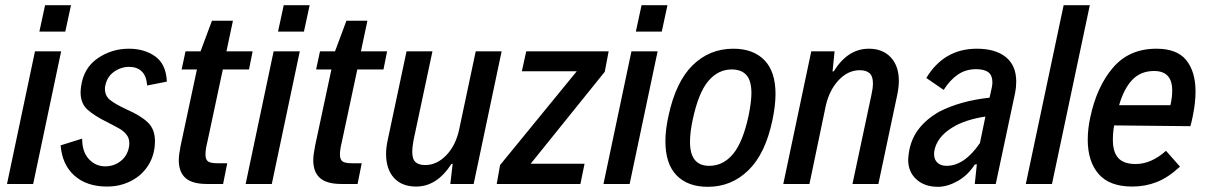

<svg xmlns="http://www.w3.org/2000/svg" viewBox="-20 -710 4655 741"><path d="M154 -690H254L232 -588H132ZM115 -512H216L108 0H7Z M214 -149 297 -175Q297 -124 323 -96Q349 -68 386 -68Q420 -68 446 -88.5Q472 -109 478 -144Q479 -149 479 -158Q479 -177 468 -190.5Q457 -204 443.5 -212Q430 -220 395 -238Q344 -263 317.5 -287Q291 -311 291 -354Q291 -361 293 -377Q303 -448 357 -485Q411 -522 477 -522Q538 -522 579.5 -492Q621 -462 624 -395L548 -380Q545 -418 526.5 -435Q508 -452 479 -452Q447 -452 420 -433Q393 -414 386 -378Q385 -374 385 -367Q385 -340 405 -324Q425 -308 470 -287Q523 -264 550.5 -237.5Q578 -211 578 -166Q578 -114 553.5 -74Q529 -34 486.5 -12Q444 10 393 10Q315 10 267.5 -32Q220 -74 214 -149Z M670 -92Q670 -112 677 -147L740 -442H681L696 -512H754L798 -630H879L854 -512H955L941 -442H840L780 -161Q773 -133 773 -114Q773 -94 783 -87Q793 -80 818 -80H857L841 0H778Q722 0 696 -23Q670 -46 670 -92Z M1075 -690H1175L1153 -588H1053ZM1036 -512H1137L1029 0H928Z M1189 -92Q1189 -112 1196 -147L1259 -442H1200L1215 -512H1273L1317 -630H1398L1373 -512H1474L1460 -442H1359L1299 -161Q1292 -133 1292 -114Q1292 -94 1302 -87Q1312 -80 1337 -80H1376L1360 0H1297Q1241 0 1215 -23Q1189 -46 1189 -92Z M1808 0H1718L1727 -78L1722 -77Q1666 10 1586 10Q1531 10 1500.5 -23.5Q1470 -57 1470 -116Q1470 -140 1476 -168L1549 -512H1649L1576 -169Q1571 -141 1571 -125Q1571 -96 1583.5 -84.5Q1596 -73 1621 -73Q1666 -73 1702.5 -111Q1739 -149 1752 -210L1816 -512H1916Z M2314 -433 2028 -78H2236L2220 0H1897L1910 -73L2206 -435H1994L2011 -512H2329Z M2456 -690H2556L2534 -588H2434ZM2417 -512H2518L2410 0H2309Z M2548 -165Q2548 -209 2560 -263Q2588 -394 2653 -458Q2718 -522 2810 -522Q2887 -522 2930 -478Q2973 -434 2973 -347Q2973 -303 2961 -246Q2934 -117 2868.5 -53Q2803 11 2712 11Q2634 11 2591 -33.5Q2548 -78 2548 -165ZM2869 -263Q2880 -318 2880 -350Q2880 -399 2860.5 -420.5Q2841 -442 2804 -442Q2751 -442 2713 -396.5Q2675 -351 2653 -246Q2643 -199 2643 -162Q2643 -70 2717 -70Q2771 -70 2809 -115.5Q2847 -161 2869 -263Z M3111 -512H3201L3193 -434L3198 -435Q3252 -522 3333 -522Q3387 -522 3418 -488.5Q3449 -455 3449 -398Q3449 -374 3443 -345L3370 0H3270L3343 -343Q3349 -370 3349 -388Q3349 -416 3336 -427.5Q3323 -439 3298 -439Q3253 -439 3217 -401Q3181 -363 3167 -302L3104 0H3003Z M3902 -395Q3902 -373 3898 -353L3823 0H3742L3750 -76L3742 -75Q3715 -33 3675.5 -11Q3636 11 3600 11Q3548 11 3516.5 -18Q3485 -47 3485 -93Q3485 -100 3487 -116Q3494 -170 3524 -210Q3554 -250 3605 -279Q3687 -321 3799 -333L3804 -355Q3810 -378 3810 -393Q3810 -419 3794.5 -431Q3779 -443 3747 -443Q3707 -443 3676.5 -422Q3646 -401 3622 -363L3555 -409Q3623 -522 3750 -522Q3822 -522 3862 -489.5Q3902 -457 3902 -395ZM3762 -158 3783 -260Q3747 -255 3713 -244Q3679 -233 3654 -217Q3596 -181 3586 -128Q3585 -124 3585 -115Q3585 -94 3598 -82Q3611 -70 3633 -70Q3702 -70 3762 -158Z M4085 -690H4186L4040 0H3939Z M4594 -357Q4594 -312 4583 -260Q4578 -235 4574 -223L4280 -226Q4275 -200 4275 -170Q4275 -123 4296 -100Q4317 -77 4363 -77Q4423 -77 4480 -128L4534 -67Q4489 -25 4444.5 -7.5Q4400 10 4350 10Q4262 10 4220 -38.5Q4178 -87 4178 -170Q4178 -214 4188 -258Q4213 -376 4275.5 -449Q4338 -522 4443 -522Q4523 -522 4558.5 -477.5Q4594 -433 4594 -357ZM4299 -304H4497Q4504 -333 4504 -361Q4504 -436 4434 -436Q4383 -436 4350.5 -402.5Q4318 -369 4299 -304Z"/></svg>

Font: Decalotype Medium Italic
Style: Regular
Weight: 500
Italic angle: -12°
Designer: Alfredo Marco Pradil
Foundry: Alfredo Marco Pradil
Version: Version 1.0